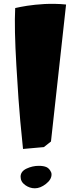

<svg xmlns="http://www.w3.org/2000/svg" viewBox="-20 -760 402 1006"><path d="M59.6 -717.8Q62.5 -718.3 67.4 -719.5Q72.3 -720.7 88.6 -723.9Q105 -727.1 122.1 -729.7Q139.2 -732.4 164.3 -735.1Q189.5 -737.8 214.1 -739Q238.8 -740.2 268.6 -739.7Q298.3 -739.3 326.2 -736.3L247.1 -18.6L210 10.7L100.6 20.5Q94.7 -36.1 86.2 -126Q77.6 -215.8 65.9 -414.6Q54.2 -613.3 59.6 -717.8ZM250 154.3Q250 180.7 220.7 203.6Q191.4 226.6 162.6 226.6Q135.3 226.6 111.6 209.5Q87.9 192.4 87.9 166Q87.9 138.2 118.9 123.5Q149.9 108.9 183.1 108.9Q208.5 108.9 223.6 115.7Q238.8 122.6 247.6 142.1Q250 146 250 154.3Z"/></svg>

Font: Noot
Style: Regular
Weight: 400
Designer: Amos Jerbi
Foundry: Amos Jerbi
Version: Version 1.000;PS 001.001;hotconv 1.0.56